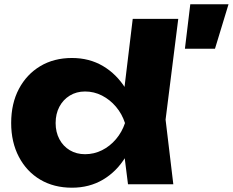

<svg xmlns="http://www.w3.org/2000/svg" viewBox="-20 -858 1084 894"><path d="M576 0 549 -214 584 -284 550 -372 598 -770H810L751 -301L787 0ZM620 -285Q606 -195 564.5 -127Q523 -59 459.5 -21.5Q396 16 315 16Q231 16 167.5 -21.5Q104 -59 68 -127.5Q32 -196 32 -285Q32 -376 68 -444Q104 -512 167.5 -550Q231 -588 315 -588Q396 -588 459.5 -550.5Q523 -513 565 -445.5Q607 -378 620 -285ZM239 -285Q239 -243 256.5 -210Q274 -177 305 -158.5Q336 -140 376 -140Q418 -140 455 -158.5Q492 -177 520 -210Q548 -243 562 -285Q548 -328 520 -361Q492 -394 455 -413Q418 -432 376 -432Q336 -432 305 -413Q274 -394 256.5 -361Q239 -328 239 -285ZM866 -838H1044L981 -631H841Z"/></svg>

Font: Unbounded
Style: Bold
Weight: 700
Designer: Luke Prowse, Jean-Baptiste Morizot, Fátima Lázaro, Florian Runge
Foundry: NaN
Version: Version 1.700